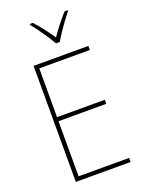

<svg xmlns="http://www.w3.org/2000/svg" viewBox="-173 -1029 834 1110"><g transform="rotate(-20 244.0 -474.5)"><path d="M431 0H94V-714H431V-689H120V-389H414V-364H120V-25H431ZM260 -792Q248 -814 229.5 -842Q211 -870 191.5 -897Q172 -924 156 -943V-949H175Q200 -922 226 -888Q252 -854 272 -824Q315 -887 370 -949H389V-943Q372 -922 352 -895Q332 -868 314 -841Q296 -814 283 -792Z"/></g></svg>

Font: Noto Sans Lao UI SemCond Thin
Style: Regular
Weight: 100
Width: 4
Designer: Monotype Design Team
Foundry: Monotype Imaging Inc.
Version: Version 2.000; ttfautohint (v1.8.4.7-5d5b)